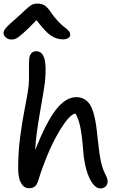

<svg xmlns="http://www.w3.org/2000/svg" viewBox="-33 -1047 678 1077"><path d="M32.2 -825.2Q13.2 -825.2 0 -836.7Q-13.2 -848.1 -13.2 -862.8Q-13.2 -874.5 1.2 -891.4Q15.6 -908.2 67.9 -953.1Q82 -965.8 98.1 -981Q114.3 -996.1 121.3 -1002.4Q128.4 -1008.8 138.2 -1015.6Q147.9 -1022.5 157 -1024.7Q166 -1026.9 178.2 -1026.9Q201.2 -1026.9 217.5 -1016.4Q233.9 -1005.9 252.9 -977.1Q272.9 -947.8 294.9 -925.3Q316.9 -902.8 330.1 -893.6Q343.3 -884.3 352.1 -874Q360.8 -863.8 360.8 -852.1Q360.8 -840.8 349.9 -833.5Q338.9 -826.2 320.8 -826.2Q283.7 -826.2 252 -847.9Q220.2 -869.6 171.9 -934.1Q124 -884.3 96.2 -860.1Q68.4 -835.9 56.9 -830.6Q45.4 -825.2 32.2 -825.2ZM128.9 8.8Q102.1 8.8 85.4 -19.5Q68.8 -47.9 68.8 -103Q68.8 -195.3 80.6 -283.2Q92.3 -371.1 108.2 -450.4Q124 -529.8 127.9 -567.9Q130.4 -600.1 129.6 -649.9Q128.9 -699.7 130.9 -716.8Q132.3 -735.4 142.3 -747.6Q152.3 -759.8 170.9 -759.8Q203.6 -758.8 215.8 -719Q228 -679.2 219.2 -586.9Q215.8 -555.7 192.1 -421.9Q168.5 -288.1 164.1 -205.1Q228 -365.2 282.2 -433.6Q336.4 -502 395 -502Q420.4 -502 439.2 -491.2Q458 -480.5 470.2 -462.4Q482.4 -444.3 491.5 -413.3Q500.5 -382.3 505.4 -349.4Q510.3 -316.4 515.1 -268.1Q524.4 -177.2 534.4 -135.3Q544.4 -93.3 560.1 -64.9Q570.8 -44.4 570.8 -28.8Q570.8 -12.2 559.3 -1.2Q547.9 9.8 529.8 9.8Q506.3 9.8 485.6 -19Q464.8 -47.9 451.7 -94.7Q438.5 -141.6 434.1 -196.8Q426.8 -289.6 417.2 -335.2Q407.7 -380.9 390.1 -410.2Q355.5 -406.7 293.9 -301.3Q232.4 -195.8 180.2 -30.8Q172.4 -7.8 160.4 0.5Q148.4 8.8 128.9 8.8Z"/></svg>

Font: Shantell Sans Normal
Style: Regular
Weight: 400
Designer: Stephen Nixon, Anya Danilova, Shantell Martin
Foundry: Arrow Type
Version: Version 1.006;[559af2be0]